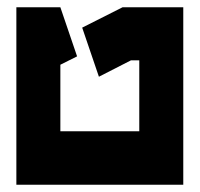

<svg xmlns="http://www.w3.org/2000/svg" viewBox="-20 -752 549 528"><path d="M25 -732H146L192 -597L146 -574V-391H363V-586H340L252 -541L206 -676L317 -732H363H484V-586V-391V-244H363H25V-391Z"/></svg>

Font: PatchSerif
Style: Regular
Weight: 400
Version: Version 1.1